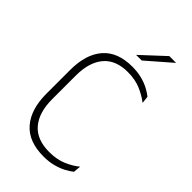

<svg xmlns="http://www.w3.org/2000/svg" viewBox="-250 -907 1001 1001"><g transform="rotate(45 250.5 -407.0)"><path d="M280 10Q170 10 114.8 -53.5Q59.5 -117 59.5 -232.5V-407Q59.5 -523 114.2 -586Q169 -649 276.5 -649Q315.5 -649 347.5 -640.8Q379.5 -632.5 403.5 -619.5Q427.5 -606.5 443.5 -593.5L448 -553Q418 -576.5 376.8 -594.5Q335.5 -612.5 280 -612.5Q191.5 -612.5 146.2 -559Q101 -505.5 101 -407V-233.5Q101 -135 147 -81.2Q193 -27.5 284.5 -27.5Q340 -27.5 381.2 -45Q422.5 -62.5 453 -87.5L449 -46Q433 -33 408.5 -20Q384 -7 351.8 1.5Q319.5 10 280 10ZM374 -824H423V-823L288.5 -706H247.5V-706.5Z"/></g></svg>

Font: Anek Latin ExtraLight
Style: Regular
Weight: 250
Designer: Yesha Goshar
Foundry: Ek Type
Version: Version 1.003